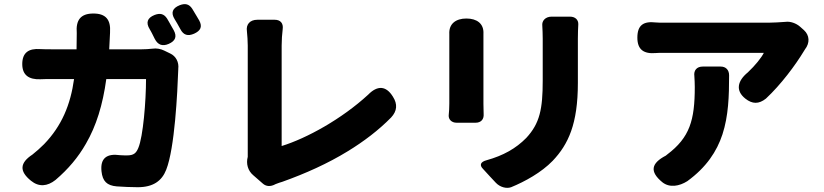

<svg xmlns="http://www.w3.org/2000/svg" viewBox="-20 -856 3960 923"><path d="M803 -732C796 -744 790 -756 783 -767C768 -790 749 -794 723 -784C688 -770 680 -747 700 -715C704 -709 707 -702 711 -695C715 -686 720 -677 724 -669C739 -640 761 -632 791 -645C823 -659 832 -680 815 -711C811 -718 807 -725 803 -732ZM925 -779C918 -791 911 -803 904 -814C889 -837 870 -841 844 -831C809 -817 800 -795 820 -763C824 -757 828 -750 832 -743C837 -734 842 -725 847 -716C862 -687 883 -681 913 -694C944 -708 954 -727 938 -757C934 -764 929 -772 925 -779ZM393 -165C443 -251 474 -352 491 -476H586H682C682 -370 668 -199 645 -145C635 -121 624 -109 591 -109C581 -109 569 -109 557 -110C494 -119 461 -96 468 -32C473 15 494 36 541 40C572 42 607 44 642 44C716 44 758 14 779 -40C820 -143 833 -411 837 -523C837 -524 837 -524 837 -525C841 -557 826 -586 798 -599L769 -613C753 -621 732 -625 713 -622C695 -620 677 -619 662 -619H505L509 -699C509 -700 509 -700 509 -701C513 -761 489 -791 429 -791C367 -791 344 -759 349 -697C349 -697 349 -696 349 -696L348 -619H225C210 -619 192 -619 173 -620C118 -624 87 -603 87 -548C87 -494 120 -473 174 -475C194 -476 212 -476 225 -476H336C319 -353 277 -251 192 -163C174 -145 155 -128 136 -113C75 -73 72 -33 129 13C167 44 208 40 247 9C308 -43 356 -100 393 -165Z M1652 -129C1729 -176 1800 -230 1860 -291C1889 -322 1892 -355 1869 -391C1836 -445 1794 -446 1750 -401C1623 -284 1454 -191 1334 -154C1334 -242 1334 -520 1334 -637C1334 -665 1336 -690 1339 -716C1343 -744 1328 -761 1301 -761H1251H1217C1181 -761 1162 -738 1167 -706C1169 -684 1171 -660 1171 -637C1171 -519 1171 -203 1171 -122C1171 -115 1171 -109 1171 -102C1162 -69 1172 -35 1197 -14L1244 27C1259 40 1280 43 1305 29C1318 24 1329 20 1337 18C1449 -22 1556 -70 1652 -129Z M2335 -8 2364 23C2384 44 2415 52 2437 44C2503 17 2583 -27 2637 -83C2712 -162 2758 -260 2758 -457C2758 -512 2758 -614 2758 -670C2758 -697 2759 -719 2760 -739C2761 -760 2746 -776 2720 -776H2671H2632C2602 -776 2584 -756 2587 -732C2588 -713 2589 -693 2589 -670C2589 -623 2589 -523 2589 -468C2589 -332 2575 -263 2510 -193C2460 -142 2399 -108 2320 -86C2289 -78 2284 -62 2302 -44ZM2304 -528C2304 -597 2304 -665 2304 -690C2304 -691 2304 -692 2304 -693C2307 -743 2272 -767 2222 -767C2172 -767 2137 -742 2140 -692C2140 -691 2140 -690 2140 -690C2140 -639 2140 -422 2140 -358C2140 -340 2139 -319 2137 -301C2136 -282 2151 -266 2175 -266H2222H2266C2292 -266 2307 -282 2305 -308C2305 -325 2304 -344 2304 -357C2304 -389 2304 -459 2304 -528Z M3416 -602C3522 -602 3626 -602 3652 -602C3640 -578 3611 -542 3575 -508C3526 -468 3514 -421 3563 -382C3597 -355 3628 -355 3662 -382C3734 -449 3804 -543 3845 -611C3846 -613 3848 -616 3850 -619C3874 -650 3872 -686 3845 -711L3827 -727C3807 -745 3778 -754 3757 -751C3730 -749 3697 -747 3677 -747C3653 -747 3544 -747 3431 -747C3318 -747 3204 -747 3168 -747C3156 -747 3145 -747 3133 -748C3073 -755 3044 -735 3044 -675C3044 -617 3075 -596 3133 -601C3144 -602 3155 -602 3168 -602C3203 -602 3311 -602 3416 -602ZM3453 -210C3482 -299 3485 -394 3485 -494C3485 -520 3469 -536 3445 -536H3399H3358C3330 -536 3314 -518 3318 -490C3319 -473 3320 -456 3320 -438C3320 -278 3296 -195 3187 -113C3185 -111 3183 -110 3181 -108C3110 -71 3102 -31 3164 20C3199 48 3246 39 3284 15C3376 -52 3426 -128 3453 -210Z"/></svg>

Font: GenSenRounded2 TW H
Style: Regular
Weight: 900
Version: Version 2.100;PS 2.1;hotconv 16.6.51;makeotf.lib2.5.65220 DE